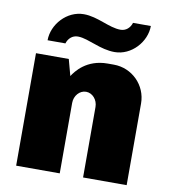

<svg xmlns="http://www.w3.org/2000/svg" viewBox="-81 -790 761 859"><g transform="rotate(10 299.5 -360.0)"><path d="M535 -720H454C447 -697 429 -680 404 -680C351 -680 295 -720 231 -720C154 -720 91 -649 91 -577H172C179 -600 197 -617 222 -617C235 -617 249 -614 262 -610L304 -596C332 -586 363 -577 395 -577C472 -577 535 -648 535 -720ZM402 -521H374C278 -521 234 -460 219 -437L199 -511H50V0H248V-320C248 -353 272 -380 301 -380C330 -380 354 -353 354 -320V0H552V-371C552 -454 485 -521 402 -521Z"/></g></svg>

Font: Chivo Light
Style: Bold
Weight: 900
Designer: Hector Gatti
Foundry: Omnibus-Type
Version: Version 1.003;PS 001.003;hotconv 1.0.70;makeotf.lib2.5.58329